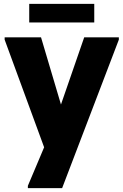

<svg xmlns="http://www.w3.org/2000/svg" viewBox="-20 -740 638 992"><path d="M467 -720H131V-624H467ZM415 -547 295 -200 192 -547H4V-535L208 21L124 220V232H301L594 -535V-547Z"/></svg>

Font: Kufam Arabic Latin Roman Bold
Style: Regular
Weight: 700
Designer: Wael Morcos & Artur Schmal
Version: Version 1.200;PS 001.200;hotconv 1.0.88;makeotf.lib2.5.64775